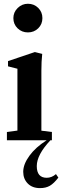

<svg xmlns="http://www.w3.org/2000/svg" viewBox="-20 -743 329 1017"><path d="M50.8 -647Q50.8 -678.2 73.7 -700.7Q96.7 -723.1 127.9 -723.1Q160.2 -723.1 182.4 -701.2Q204.6 -679.2 204.6 -647Q204.6 -614.7 182.4 -593Q160.2 -571.3 127.9 -571.3Q95.7 -571.3 73.2 -593Q50.8 -614.7 50.8 -647ZM16.6 0V-43.9L72.3 -51.3V-378.9L22.5 -391.6V-419.4L164.6 -467.3L203.6 -457.5Q199.2 -418 199.2 -369.1V-50.8L254.9 -43.9V0H247.1Q174.8 76.7 174.8 136.7Q174.8 198.7 227.5 198.7Q253.9 198.7 276.4 179.2L289.1 197.8Q265.6 228.5 244.1 241Q222.7 253.4 191.9 253.4Q150.9 253.4 127 229Q103 204.6 103 167Q103 127 136 81.8Q168.9 36.6 227.1 0Z"/></svg>

Font: Elstob 6pt
Style: Bold
Weight: 700
Designer: Peter S. Baker
Version: Version 1.015